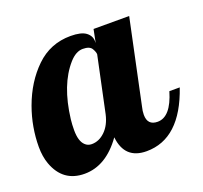

<svg xmlns="http://www.w3.org/2000/svg" viewBox="-109 -615 772 730"><g transform="rotate(-20 277.5 -249.5)"><path d="M567.9 -179.2Q504.4 5.9 367.2 5.9Q278.8 5.9 269 -85.9Q203.6 5.9 116.5 5.9Q29.3 5.9 -2 -79.6Q-13.2 -110.4 -13.2 -149.7Q-13.2 -189 -6.3 -228.3Q0.5 -267.6 14.6 -306.6Q45.9 -392.6 104 -448.7Q162.1 -504.9 244.1 -504.9Q287.1 -504.9 306.2 -490.5Q325.2 -476.1 325.2 -454.1V-446.8L335.9 -500H480L408.2 -160.2Q403.8 -143.1 403.8 -127.9Q403.8 -85 444.8 -85Q498 -85 525.9 -179.2ZM315.9 -404.8Q315.9 -414.1 307.4 -428.5Q298.8 -442.9 271 -442.9Q243.2 -442.9 216.8 -413.1Q153.3 -341.3 137.2 -207Q134.8 -186.5 134.8 -163.6Q134.8 -119.1 153.3 -101.6Q164.1 -90.8 180.2 -90.8Q210 -90.8 234.4 -114.5Q258.8 -138.2 268.1 -179.2Z"/></g></svg>

Font: UVF Lobster12
Style: Regular
Weight: 400
Designer: Pablo Impallari
Foundry: Pablo Impallari. www.impallari.com
Version: Version 1.004